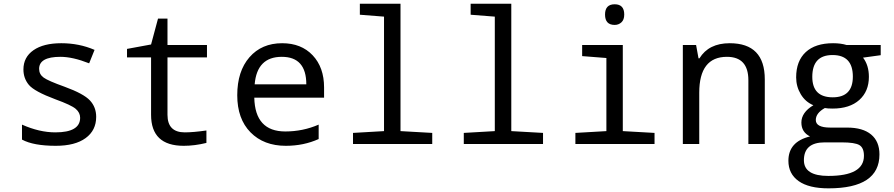

<svg xmlns="http://www.w3.org/2000/svg" viewBox="-20 -780 4841 1040"><path d="M99.1 -23.9V-105Q193.4 -63 279.8 -63Q414.1 -63 414.1 -142.1Q414.1 -169.9 390.1 -190.4Q366.2 -210.9 279.8 -242.2Q166 -284.7 136.5 -320.1Q106.9 -355.5 106.9 -403.8Q106.9 -470.2 161.4 -508.1Q215.8 -545.9 312 -545.9Q408.7 -545.9 492.2 -509.8L462.9 -437Q374 -472.2 307.1 -472.2Q191.9 -472.2 191.9 -407.2Q191.9 -377.4 216.6 -359.6Q241.2 -341.8 330.1 -310.1Q433.1 -272.5 467 -236.1Q501 -199.7 501 -147Q501 -73.7 443.8 -32Q386.7 9.8 282.2 9.8Q161.1 9.8 99.1 -23.9Z M1098.1 -73.2V-5.9Q1034.7 9.8 975.1 9.8Q798.3 9.8 798.3 -158.2V-469.2H668V-515.1L798.3 -539.1L835.9 -679.2H887.2V-536.1H1101.1V-469.2H887.2V-158.2Q887.2 -63 981 -63Q1026.4 -63 1098.1 -73.2Z M1735.4 -251H1357.4Q1361.3 -67.9 1525.4 -67.9Q1620.6 -67.9 1706.1 -105V-26.9Q1625 9.8 1528.3 9.8Q1408.7 9.8 1336.9 -63.2Q1265.1 -136.2 1265.1 -264.2Q1265.1 -394 1331.3 -470Q1397.5 -545.9 1508.3 -545.9Q1611.8 -545.9 1673.6 -480.5Q1735.4 -415 1735.4 -306.2ZM1359.4 -323.2H1639.2Q1639.2 -472.2 1506.3 -472.2Q1372.1 -472.2 1359.4 -323.2Z M2060.1 -689.9 1929.2 -700.2V-759.8H2149.4V-69.8L2321.3 -60.1V0H1892.1V-60.1L2060.1 -69.8Z M2660.2 -689.9 2529.3 -700.2V-759.8H2749.5V-69.8L2921.4 -60.1V0H2492.2V-60.1L2660.2 -69.8Z M3309.6 -756.8Q3361.3 -756.8 3361.3 -701.2Q3361.3 -672.9 3345.9 -658.9Q3330.6 -645 3309.6 -645Q3257.3 -645 3257.3 -701.2Q3257.3 -756.8 3309.6 -756.8ZM3264.6 -465.8 3133.3 -476.1V-536.1H3353.5V-69.8L3525.4 -60.1V0H3096.7V-60.1L3264.6 -69.8Z M4033.7 0V-345.2Q4033.7 -472.2 3917.5 -472.2Q3767.6 -472.2 3767.6 -277.8V0H3678.7V-536.1H3750.5L3763.7 -463.9H3768.6Q3818.8 -545.9 3932.6 -545.9Q4122.6 -545.9 4122.6 -350.1V0Z M4750.5 -536.1V-481L4654.8 -467.8Q4686.5 -426.3 4686.5 -363.8Q4686.5 -285.2 4634.5 -238.5Q4582.5 -191.9 4489.7 -191.9Q4462.9 -191.9 4447.8 -194.8Q4398.9 -167.5 4398.9 -129.9Q4398.9 -88.9 4477.5 -88.9H4568.8Q4653.8 -88.9 4698.7 -51.3Q4743.7 -13.7 4743.7 56.2Q4743.7 240.2 4467.8 240.2Q4361.3 240.2 4305.9 200.9Q4250.5 161.6 4250.5 90.8Q4250.5 -12.7 4367.7 -41Q4320.8 -64 4320.8 -116.2Q4320.8 -170.9 4385.7 -210Q4342.3 -228 4317.4 -269.8Q4292.5 -311.5 4292.5 -360.8Q4292.5 -449.7 4344.5 -497.8Q4396.5 -545.9 4492.7 -545.9Q4534.7 -545.9 4565.9 -536.1ZM4490.7 -252.9Q4599.6 -252.9 4599.6 -365.2Q4599.6 -481.9 4489.7 -481.9Q4379.9 -481.9 4379.9 -363.8Q4379.9 -252.9 4490.7 -252.9ZM4538.6 -8.8H4446.8Q4334.5 -8.8 4334.5 87.9Q4334.5 172.9 4466.8 172.9Q4659.7 172.9 4659.7 64Q4659.7 21 4635.3 6.1Q4610.8 -8.8 4538.6 -8.8Z"/></svg>

Font: WenQuanYi Micro Hei Mono
Style: Regular
Weight: 400
Foundry: Ascender Corporation
Version: Version 0.2.0-beta